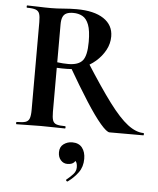

<svg xmlns="http://www.w3.org/2000/svg" viewBox="-60 -679 829 1006"><g transform="rotate(5 355.0 -176.0)"><path d="M530 0Q515 0 481.5 -39Q448 -78 401 -151.5Q354 -225 295 -327L387 -356Q467 -230 523.5 -154.5Q580 -79 624 -45.5Q668 -12 708 -12Q710 -12 710 -6Q710 0 708 0Q638 0 594 0Q550 0 530 0ZM302 -628Q394 -628 444.5 -594.5Q495 -561 495 -501Q495 -463 476.5 -429Q458 -395 427.5 -368.5Q397 -342 358.5 -327Q320 -312 280 -312Q266 -312 251.5 -312Q237 -312 225 -313V-81Q225 -52 230 -37Q235 -22 250 -17Q265 -12 296 -12Q298 -12 298 -6Q298 0 296 0Q270 0 238 -1Q206 -2 168 -2Q132 -2 99.5 -1Q67 0 41 0Q38 0 38 -6Q38 -12 41 -12Q72 -12 87 -17Q102 -22 107.5 -37Q113 -52 113 -81V-544Q113 -573 108 -587.5Q103 -602 88 -607.5Q73 -613 42 -613Q40 -613 40 -619Q40 -625 42 -625Q68 -625 100 -623.5Q132 -622 168 -622Q198 -622 233.5 -625Q269 -628 302 -628ZM380 -463Q380 -522 368 -553Q356 -584 335 -595.5Q314 -607 287 -607Q264 -607 250.5 -600.5Q237 -594 231 -579.5Q225 -565 225 -542V-342Q239 -340 255 -339Q271 -338 283 -338Q336 -338 358 -364Q380 -390 380 -463ZM334 275Q330 277 326.5 272.5Q323 268 327 265Q345 251 360 234.5Q375 218 375 198Q375 175 366 166Q357 157 343 156L370 137Q371 160 359.5 172Q348 184 324 184Q303 184 289 168Q275 152 275 127Q275 98 295 83.5Q315 69 340 69Q375 69 392.5 91.5Q410 114 410 150Q410 192 388 222Q366 252 334 275Z"/></g></svg>

Font: Cormorant Light
Style: Regular
Weight: 300
Designer: Christian Thalmann (Catharsis Fonts)
Foundry: Catharsis Fonts
Version: Version 4.000